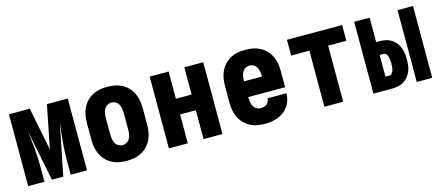

<svg xmlns="http://www.w3.org/2000/svg" viewBox="-43 -932 3085 1343"><g transform="rotate(-15 1500.0 -260.0)"><path d="M37 0V-520H188L250 -209L312 -520H463V0H345V-104Q345 -138 346.5 -171.5Q348 -205 351 -238.5Q354 -272 358 -305.5Q362 -339 366 -373L291 0H209L134 -373Q138 -339 142 -305.5Q146 -272 149 -238.5Q152 -205 153.5 -171.5Q155 -138 155 -104V0Z M750 8Q722 8 695 3Q668 -2 643.5 -15Q619 -28 600 -48Q581 -68 569 -93Q557 -118 552.5 -145Q548 -172 548 -200V-320Q548 -348 552.5 -375Q557 -402 569 -427Q581 -452 600 -472Q619 -492 643.5 -505Q668 -518 695 -523Q722 -528 750 -528Q778 -528 805 -523Q832 -518 856.5 -505Q881 -492 900 -472Q919 -452 931 -427Q943 -402 947.5 -375Q952 -348 952 -320V-200Q952 -172 947.5 -145Q943 -118 931 -93Q919 -68 900 -48Q881 -28 856.5 -15Q832 -2 805 3Q778 8 750 8ZM750 -106Q766 -106 780.5 -114.5Q795 -123 802.5 -137.5Q810 -152 812.5 -168Q815 -184 815 -200V-320Q815 -336 812.5 -352Q810 -368 802.5 -382.5Q795 -397 780.5 -405.5Q766 -414 750 -414Q734 -414 719.5 -405.5Q705 -397 697.5 -382.5Q690 -368 687.5 -352Q685 -336 685 -320V-200Q685 -184 687.5 -168Q690 -152 697.5 -137.5Q705 -123 719.5 -114.5Q734 -106 750 -106Z M1056 0V-520H1193V-323H1307V-520H1444V0H1307V-209H1193V0Z M1749 8Q1722 8 1694.5 3Q1667 -2 1643 -15Q1619 -28 1600 -48Q1581 -68 1569 -93Q1557 -118 1552.5 -145.5Q1548 -173 1548 -200V-320Q1548 -348 1552.5 -375Q1557 -402 1569 -427Q1581 -452 1600 -472Q1619 -492 1643.5 -505Q1668 -518 1695 -523Q1722 -528 1750 -528Q1778 -528 1805 -523Q1832 -518 1856.5 -505Q1881 -492 1900 -472Q1919 -452 1931 -427Q1943 -402 1947.5 -375Q1952 -348 1952 -320V-203H1685V-200Q1685 -184 1687.5 -168Q1690 -152 1697.5 -137.5Q1705 -123 1719 -114.5Q1733 -106 1749 -106Q1761 -106 1773 -109Q1785 -112 1794 -119Q1803 -126 1808 -137Q1813 -148 1813 -160H1950V-159Q1950 -135 1943 -111Q1936 -87 1922 -67Q1908 -47 1888.5 -32Q1869 -17 1846 -8Q1823 1 1798.5 4.5Q1774 8 1749 8ZM1685 -317H1815V-320Q1815 -336 1812.5 -352Q1810 -368 1802.5 -382.5Q1795 -397 1780.5 -405.5Q1766 -414 1750 -414Q1734 -414 1719.5 -405.5Q1705 -397 1697.5 -382.5Q1690 -368 1687.5 -352Q1685 -336 1685 -320Z M2182 0V-406H2050V-520H2450V-406H2318V0Z M2851 0V-520H2963V0ZM2537 0V-520H2649V-343H2677Q2699 -343 2720 -338Q2741 -333 2759 -321.5Q2777 -310 2790.5 -293Q2804 -276 2812 -256Q2820 -236 2822.5 -214.5Q2825 -193 2825 -172Q2825 -150 2822.5 -128.5Q2820 -107 2812 -87Q2804 -67 2790.5 -50Q2777 -33 2759 -21.5Q2741 -10 2720 -5Q2699 0 2677 0ZM2649 -93H2677Q2689 -93 2697 -103Q2705 -113 2708 -124.5Q2711 -136 2712 -148Q2713 -160 2713 -171Q2713 -183 2712 -195Q2711 -207 2708 -218.5Q2705 -230 2697 -240Q2689 -250 2677 -250H2649Z"/></g></svg>

Font: Iosevka Term Curly Heavy
Style: Regular
Weight: 900
Designer: Belleve Invis
Foundry: Belleve Invis
Version: Version 32.3.0